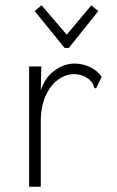

<svg xmlns="http://www.w3.org/2000/svg" viewBox="-20 -704 440 725"><path d="M90 -453H136L134 -363Q150 -412 186.5 -438Q223 -464 261 -464Q291 -464 318.5 -451.5Q346 -439 364 -414L346 -377L342 -370L336 -373Q334 -379 331 -386.5Q328 -394 316 -405Q290 -424 260 -424Q228 -424 199 -403Q170 -382 152 -341.5Q134 -301 134 -245V1H90ZM137 -684 232 -573 325 -684 351 -662 240 -523H224L111 -662Z"/></svg>

Font: Inconsolata Condensed Light
Style: Regular
Weight: 300
Width: 3
Monospace: yes
Designer: Raph Levien, Cyreal, Brenton Simpson
Foundry: Raph Levien, Cyreal, Google
Version: Version 3.001; ttfautohint (v1.8.2.53-6de2)